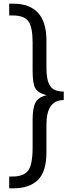

<svg xmlns="http://www.w3.org/2000/svg" viewBox="-20 -821 396 1042"><path d="M232 -145V5Q232 111 185.5 156Q139 201 53 201H30V137H47Q109 137 133 104.5Q157 72 157 -21V-172Q157 -235 173 -265Q189 -295 233 -304Q185 -317 171 -343Q157 -369 157 -438V-591Q157 -673 134.5 -705Q112 -737 50 -737H30V-801H51Q232 -801 232 -601V-451Q232 -385 252 -354.5Q272 -324 326 -324V-278Q232 -278 232 -145Z"/></svg>

Font: Gudea
Style: Regular
Weight: 400
Designer: Agustina Mingote
Foundry: Agustina Mingote
Version: Version 1.002